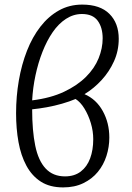

<svg xmlns="http://www.w3.org/2000/svg" viewBox="-20 -802 575 836"><path d="M255 14Q197 14 158 -11Q119 -36 95 -80.5Q71 -125 60.5 -183.5Q50 -242 50 -309Q50 -382 62 -451.5Q74 -521 97.5 -581Q121 -641 156 -686Q191 -731 236.5 -756.5Q282 -782 338 -782Q416 -782 456.5 -741.5Q497 -701 497 -633Q497 -581 476.5 -535.5Q456 -490 422.5 -453.5Q389 -417 348 -392Q399 -370 427.5 -318.5Q456 -267 456 -203Q456 -162 443.5 -123Q431 -84 406 -53.5Q381 -23 343 -4.5Q305 14 255 14ZM263 -34Q304 -34 331.5 -55Q359 -76 372.5 -112.5Q386 -149 386 -196Q386 -231 375.5 -266Q365 -301 347.5 -329.5Q330 -358 309 -371Q283 -360 250 -350.5Q217 -341 183.5 -335Q150 -329 120 -326Q120 -233 133.5 -167.5Q147 -102 179 -68Q211 -34 263 -34ZM120 -365Q201 -375 259 -402.5Q317 -430 354.5 -467.5Q392 -505 409.5 -548.5Q427 -592 427 -635Q427 -682 405.5 -711.5Q384 -741 337 -741Q300 -741 267.5 -720Q235 -699 209.5 -662Q184 -625 165 -576.5Q146 -528 134.5 -474Q123 -420 120 -365Z"/></svg>

Font: Literata 18pt Light
Style: Italic
Weight: 300
Italic angle: -2°
Designer: Latin by Veronika Burian and Jose Scaglione. Greek by Irene Vlachou. Cyrillic by Vera Evstafieva
Foundry: TypeTogether
Version: Version 3.103;gftools[0.9.29]